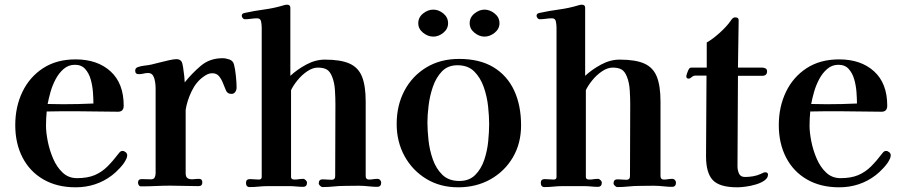

<svg xmlns="http://www.w3.org/2000/svg" viewBox="-20 -792 3838 818"><path d="M378 -351Q314 -348 249 -348Q233 -348 216.5 -348.5Q200 -349 183 -349Q187 -371 195 -399.5Q203 -428 217 -454.5Q231 -481 251.5 -498.5Q272 -516 299 -516Q327 -516 343 -498Q359 -480 366.5 -453.5Q374 -427 376 -399Q378 -371 378 -351ZM522 -130Q522 -138 515.5 -143.5Q509 -149 502 -149Q497 -149 493.5 -146.5Q490 -144 487 -140Q462 -107 438 -83Q414 -59 383.5 -46Q353 -33 308 -33Q272 -33 247 -56.5Q222 -80 206.5 -116Q191 -152 183.5 -190Q176 -228 176 -256Q176 -287 179 -317Q211 -318 243 -318Q275 -318 307 -318Q351 -318 395 -317Q439 -316 483 -316Q507 -316 507 -342Q507 -437 451 -488Q395 -539 302 -539Q221 -539 163.5 -501.5Q106 -464 75.5 -400.5Q45 -337 45 -259Q45 -181 76 -121Q107 -61 165 -27.5Q223 6 302 6Q390 6 457 -45Q472 -56 491 -76.5Q510 -97 517 -113Q519 -116 520.5 -121.5Q522 -127 522 -130Z M988 -419Q988 -439 985 -468.5Q982 -498 977 -517Q973 -533 957.5 -538.5Q942 -544 928 -544Q874 -544 836 -512Q798 -480 767 -441Q767 -449 765 -468Q763 -487 760 -505.5Q757 -524 754 -529Q747 -540 732 -540Q721 -540 700.5 -535.5Q680 -531 659 -525.5Q638 -520 625 -517Q611 -514 596 -512.5Q581 -511 567 -506Q556 -502 556 -491Q556 -476 571 -476Q582 -476 591.5 -478.5Q601 -481 611 -481Q626 -481 632.5 -469Q639 -457 641 -442Q643 -427 643 -416Q643 -397 643 -378Q643 -359 643 -340Q643 -269 643 -197Q643 -125 643 -54Q643 -44 639 -36Q635 -28 623 -28Q613 -28 603.5 -28.5Q594 -29 584 -29Q568 -29 568 -14Q568 -9 571 -3.5Q574 2 581 2Q613 2 644 0.5Q675 -1 706 -1Q736 -1 766 0Q796 1 826 1Q842 1 842 -15Q842 -30 828 -30Q817 -30 803.5 -28.5Q790 -27 780.5 -32Q771 -37 771 -54V-177Q771 -214 771 -251Q771 -288 771 -325V-324Q777 -363 796.5 -403.5Q816 -444 848 -466Q856 -472 865 -476Q874 -480 884 -480Q903 -480 913.5 -467Q924 -454 930.5 -436.5Q937 -419 943 -406Q949 -392 966 -392Q977 -392 982.5 -400.5Q988 -409 988 -419Z M1604 -14Q1604 -20 1599.5 -25Q1595 -30 1588 -30Q1579 -30 1570 -28.5Q1561 -27 1552 -27Q1538 -27 1538 -42V-359Q1538 -426 1522.5 -465Q1507 -504 1469.5 -521Q1432 -538 1364 -538Q1324 -538 1285 -517Q1246 -496 1217 -469V-759Q1217 -772 1203 -772Q1195 -772 1187 -769Q1147 -757 1105.5 -751.5Q1064 -746 1023 -737Q1010 -735 1010 -725Q1010 -720 1014 -715Q1018 -710 1023 -710Q1036 -710 1049.5 -712Q1063 -714 1076 -714Q1090 -714 1092.5 -699.5Q1095 -685 1095 -675V-38Q1095 -27 1083 -27Q1073 -27 1064 -28Q1055 -29 1045 -29Q1028 -29 1028 -13Q1028 5 1044 5Q1063 5 1082 3Q1101 1 1120 1H1173Q1184 1 1194 1Q1204 1 1214 1Q1228 1 1242.5 2.5Q1257 4 1271 4Q1288 4 1288 -14Q1288 -19 1282.5 -24.5Q1277 -30 1272 -30Q1262 -30 1253 -28.5Q1244 -27 1234 -27Q1220 -27 1220 -38V-408Q1229 -427 1247 -449.5Q1265 -472 1288.5 -488Q1312 -504 1334 -504Q1358 -504 1372 -496Q1386 -488 1395 -465Q1405 -440 1407 -407.5Q1409 -375 1409 -348Q1409 -272 1408.5 -195.5Q1408 -119 1408 -42Q1408 -26 1393 -26Q1383 -26 1374 -27Q1365 -28 1355 -28Q1338 -28 1338 -11Q1338 -6 1343.5 -0.5Q1349 5 1355 5Q1378 5 1401.5 2.5Q1425 0 1449 0Q1469 0 1489.5 -0.5Q1510 -1 1530 0Q1544 1 1558.5 2.5Q1573 4 1587 4Q1604 4 1604 -14Z M2064 -263Q2064 -232 2060 -190.5Q2056 -149 2043 -110.5Q2030 -72 2004.5 -46.5Q1979 -21 1937 -21Q1892 -21 1865 -47Q1838 -73 1824 -113Q1810 -153 1805.5 -195.5Q1801 -238 1801 -271Q1801 -301 1806 -342.5Q1811 -384 1824.5 -423Q1838 -462 1863 -488Q1888 -514 1929 -514Q1974 -514 2000.5 -487.5Q2027 -461 2041 -421Q2055 -381 2059.5 -338.5Q2064 -296 2064 -263ZM2200 -258Q2200 -343 2170.5 -406.5Q2141 -470 2082.5 -505.5Q2024 -541 1936 -541Q1856 -541 1796 -504.5Q1736 -468 1703 -405.5Q1670 -343 1670 -264Q1670 -188 1703.5 -127Q1737 -66 1796 -30Q1855 6 1932 6Q2009 6 2069.5 -28Q2130 -62 2165 -121.5Q2200 -181 2200 -258ZM1889 -693Q1889 -718 1869 -734.5Q1849 -751 1826 -751Q1803 -751 1782.5 -734.5Q1762 -718 1762 -693Q1762 -669 1782.5 -652.5Q1803 -636 1826 -636Q1849 -636 1869 -652.5Q1889 -669 1889 -693ZM2108 -693Q2108 -718 2087.5 -734.5Q2067 -751 2044 -751Q2022 -751 2001.5 -734.5Q1981 -718 1981 -693Q1981 -669 2001.5 -652.5Q2022 -636 2044 -636Q2067 -636 2087.5 -652.5Q2108 -669 2108 -693Z M2860 -14Q2860 -20 2855.5 -25Q2851 -30 2844 -30Q2835 -30 2826 -28.5Q2817 -27 2808 -27Q2794 -27 2794 -42V-359Q2794 -426 2778.5 -465Q2763 -504 2725.5 -521Q2688 -538 2620 -538Q2580 -538 2541 -517Q2502 -496 2473 -469V-759Q2473 -772 2459 -772Q2451 -772 2443 -769Q2403 -757 2361.5 -751.5Q2320 -746 2279 -737Q2266 -735 2266 -725Q2266 -720 2270 -715Q2274 -710 2279 -710Q2292 -710 2305.5 -712Q2319 -714 2332 -714Q2346 -714 2348.5 -699.5Q2351 -685 2351 -675V-38Q2351 -27 2339 -27Q2329 -27 2320 -28Q2311 -29 2301 -29Q2284 -29 2284 -13Q2284 5 2300 5Q2319 5 2338 3Q2357 1 2376 1H2429Q2440 1 2450 1Q2460 1 2470 1Q2484 1 2498.5 2.5Q2513 4 2527 4Q2544 4 2544 -14Q2544 -19 2538.5 -24.5Q2533 -30 2528 -30Q2518 -30 2509 -28.5Q2500 -27 2490 -27Q2476 -27 2476 -38V-408Q2485 -427 2503 -449.5Q2521 -472 2544.5 -488Q2568 -504 2590 -504Q2614 -504 2628 -496Q2642 -488 2651 -465Q2661 -440 2663 -407.5Q2665 -375 2665 -348Q2665 -272 2664.5 -195.5Q2664 -119 2664 -42Q2664 -26 2649 -26Q2639 -26 2630 -27Q2621 -28 2611 -28Q2594 -28 2594 -11Q2594 -6 2599.5 -0.5Q2605 5 2611 5Q2634 5 2657.5 2.5Q2681 0 2705 0Q2725 0 2745.5 -0.5Q2766 -1 2786 0Q2800 1 2814.5 2.5Q2829 4 2843 4Q2860 4 2860 -14Z M3252 -48Q3252 -58 3240 -58Q3235 -58 3230.5 -55.5Q3226 -53 3221 -51Q3206 -44 3188.5 -41Q3171 -38 3154 -38Q3135 -38 3128.5 -52.5Q3122 -67 3122 -83L3124 -469H3227Q3248 -469 3248 -488Q3248 -497 3241.5 -500.5Q3235 -504 3227 -504H3124L3127 -704Q3128 -718 3112 -718Q3105 -718 3100 -712.5Q3095 -707 3092 -702Q3076 -679 3046 -652Q3016 -625 2991 -611V-504H2929Q2923 -504 2920 -503Q2917 -502 2914 -496Q2912 -493 2908 -482Q2904 -471 2904 -467Q2904 -457 2914 -457Q2920 -457 2927 -463.5Q2934 -470 2944 -470H2990Q2990 -384 2989 -298Q2988 -212 2988 -126Q2988 -55 3017 -24.5Q3046 6 3121 6Q3136 6 3158 3Q3180 0 3201.5 -6.5Q3223 -13 3237.5 -23.5Q3252 -34 3252 -48Z M3631 -351Q3567 -348 3502 -348Q3486 -348 3469.5 -348.5Q3453 -349 3436 -349Q3440 -371 3448 -399.5Q3456 -428 3470 -454.5Q3484 -481 3504.5 -498.5Q3525 -516 3552 -516Q3580 -516 3596 -498Q3612 -480 3619.5 -453.5Q3627 -427 3629 -399Q3631 -371 3631 -351ZM3775 -130Q3775 -138 3768.5 -143.5Q3762 -149 3755 -149Q3750 -149 3746.5 -146.5Q3743 -144 3740 -140Q3715 -107 3691 -83Q3667 -59 3636.5 -46Q3606 -33 3561 -33Q3525 -33 3500 -56.5Q3475 -80 3459.5 -116Q3444 -152 3436.5 -190Q3429 -228 3429 -256Q3429 -287 3432 -317Q3464 -318 3496 -318Q3528 -318 3560 -318Q3604 -318 3648 -317Q3692 -316 3736 -316Q3760 -316 3760 -342Q3760 -437 3704 -488Q3648 -539 3555 -539Q3474 -539 3416.5 -501.5Q3359 -464 3328.5 -400.5Q3298 -337 3298 -259Q3298 -181 3329 -121Q3360 -61 3418 -27.5Q3476 6 3555 6Q3643 6 3710 -45Q3725 -56 3744 -76.5Q3763 -97 3770 -113Q3772 -116 3773.5 -121.5Q3775 -127 3775 -130Z"/></svg>

Font: UoqMunThenKhung
Style: Regular
Weight: 400
Designer: Font-Kai, 金井和夫, 宇文滿月
Foundry: Kazuo Kanai, Moonlit Owen
Version: Version 1.197